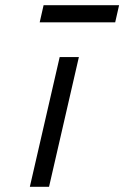

<svg xmlns="http://www.w3.org/2000/svg" viewBox="-20 -720 479 740"><path d="M210 -500H284L169 0H95ZM148 -700H439L424 -634H133Z"/></svg>

Font: Panefresco 400wt
Style: Italic
Weight: 400
Foundry: Campivisivi & Chank Co
Version: Version 1.001